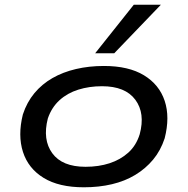

<svg xmlns="http://www.w3.org/2000/svg" viewBox="-20 -786 796 815"><path d="M336 9Q230 9 165 -31Q100 -71 77.5 -141Q55 -211 77 -300Q94 -352 126 -390.5Q158 -429 202.5 -454.5Q247 -480 302.5 -493Q358 -506 421 -506Q526 -506 591 -466.5Q656 -427 679 -358Q702 -289 679 -199Q662 -147 630 -108.5Q598 -70 554 -43.5Q510 -17 455 -4Q400 9 336 9ZM343 -78Q399 -78 445 -93Q491 -108 524.5 -138Q558 -168 573 -216Q597 -305 554.5 -362.5Q512 -420 413 -420Q359 -420 312.5 -405.5Q266 -391 232.5 -360.5Q199 -330 183 -283Q160 -193 202 -135.5Q244 -78 343 -78ZM384 -560 548 -766H663L465 -560Z"/></svg>

Font: Nunito Sans 7pt Expanded Medium
Style: Italic
Weight: 500
Width: 7
Italic angle: -9°
Designer: Vernon Adams
Foundry: Vernon Adams
Version: Version 3.101;gftools[0.9.27]